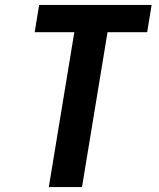

<svg xmlns="http://www.w3.org/2000/svg" viewBox="-20 -755 640 775"><path d="M177 0 280 -625H120L138 -735H592L574 -625H414L311 0Z"/></svg>

Font: Iosevka Aile Extrabold
Style: Italic
Weight: 800
Italic angle: -9°
Designer: Belleve Invis
Foundry: Belleve Invis
Version: Version 31.1.0; ttfautohint (v1.8.4)